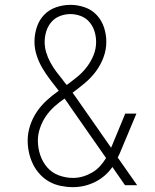

<svg xmlns="http://www.w3.org/2000/svg" viewBox="-20 -763 640 791"><path d="M281 8Q256 8 231 3Q206 -2 184 -14Q162 -26 144.5 -45Q127 -64 116 -86.5Q105 -109 99.5 -134Q94 -159 94 -184Q94 -215 104 -245.5Q114 -276 131.5 -302Q149 -328 172.5 -349.5Q196 -371 222 -389Q204 -412 186.5 -435Q169 -458 154.5 -482.5Q140 -507 131 -535Q122 -563 122 -591Q122 -621 131.5 -650.5Q141 -680 161.5 -701.5Q182 -723 211 -733Q240 -743 270 -743Q300 -743 329 -733Q358 -723 378.5 -701Q399 -679 408.5 -650Q418 -621 418 -591Q418 -558 406.5 -527Q395 -496 375.5 -469.5Q356 -443 331 -422Q306 -401 279 -381Q286 -372 292.5 -362.5Q299 -353 306 -343L438 -154Q438 -156 439 -158Q440 -160 441 -162L496 -295H542L480 -147Q477 -139 473 -130.5Q469 -122 465 -114L545 0H495L443 -75Q429 -55 411 -39.5Q393 -24 372 -13.5Q351 -3 328 2.5Q305 8 281 8ZM255 -413Q277 -429 299 -447Q321 -465 338 -487.5Q355 -510 365.5 -536Q376 -562 376 -590Q376 -612 369.5 -633.5Q363 -655 348.5 -672Q334 -689 313 -697Q292 -705 270 -705Q248 -705 227 -697Q206 -689 191.5 -672Q177 -655 170.5 -633.5Q164 -612 164 -590Q164 -568 170.5 -546.5Q177 -525 188 -505Q199 -485 212.5 -467Q226 -449 240 -432L242 -429Q245 -425 248 -421Q251 -417 255 -413ZM281 -30Q302 -30 322 -36Q342 -42 360 -52.5Q378 -63 392 -78.5Q406 -94 417 -112L271 -321Q265 -330 258.5 -339.5Q252 -349 246 -357Q224 -342 204 -324Q184 -306 169 -284Q154 -262 145 -236Q136 -210 136 -184Q136 -154 145.5 -125Q155 -96 174.5 -73.5Q194 -51 222.5 -40.5Q251 -30 281 -30Z"/></svg>

Font: Iosevka Etoile Extralight
Style: Regular
Weight: 200
Designer: Belleve Invis
Foundry: Belleve Invis
Version: Version 22.1.2; ttfautohint (v1.8.4)